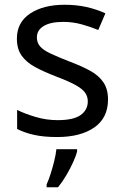

<svg xmlns="http://www.w3.org/2000/svg" viewBox="-20 -566 519 807"><path d="M434 -148Q434 -70 376 -30Q318 10 220 10Q164 10 123.5 1Q83 -8 52 -24V-104Q84 -88 129.5 -74.5Q175 -61 222 -61Q289 -61 319 -82.5Q349 -104 349 -140Q349 -160 338 -176Q327 -192 298.5 -208Q270 -224 217 -244Q165 -264 128 -284Q91 -304 71 -332Q51 -360 51 -404Q51 -472 106.5 -509Q162 -546 252 -546Q301 -546 343.5 -536.5Q386 -527 423 -510L393 -440Q359 -454 322 -464Q285 -474 246 -474Q192 -474 163.5 -456.5Q135 -439 135 -409Q135 -387 148 -371.5Q161 -356 191.5 -341.5Q222 -327 273 -307Q324 -288 360 -268Q396 -248 415 -219.5Q434 -191 434 -148ZM304 70Q300 88 287.5 115.5Q275 143 258.5 171Q242 199 224 221H176V209Q184 192 192.5 165.5Q201 139 208 110.5Q215 82 217 61H304Z"/></svg>

Font: Noto Sans Anatolian Hieroglyphs
Style: Regular
Weight: 400
Designer: Monotype Design Team
Foundry: Monotype Imaging Inc.
Version: Version 2.001; ttfautohint (v1.8.4.7-5d5b)